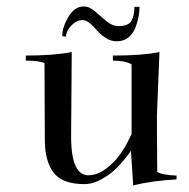

<svg xmlns="http://www.w3.org/2000/svg" viewBox="-20 -557 582 592"><path d="M183.6 -444.3 171.9 -445.3Q171.9 -472.7 190.9 -504.9Q210 -537.1 238.3 -537.1Q255.9 -537.1 272.9 -522Q290 -506.8 308.1 -491.7Q326.2 -476.6 345.7 -476.6Q376 -476.6 385.3 -492.7Q394.5 -508.8 394.5 -536.1H410.2Q410.2 -522.5 407.7 -507.8Q405.3 -493.2 398.4 -474.1Q391.6 -455.1 377 -442.4Q362.3 -429.7 339.8 -429.7Q321.3 -429.7 305.2 -440.4Q289.1 -451.2 279.3 -462.9Q269.5 -474.6 257.8 -484.9Q246.1 -495.1 234.4 -495.1Q215.8 -495.1 199.7 -478Q183.6 -460.9 183.6 -444.3ZM59.6 -385.7Q145.5 -385.7 201.2 -396.5L199.2 -128.9Q201.2 -16.6 252 -16.6Q280.3 -16.6 306.6 -36.6Q333 -56.6 349.6 -80.1Q366.2 -103.5 376 -124L385.7 -143.6V-358.4Q367.2 -370.1 328.1 -370.1V-385.7Q419.9 -385.7 471.7 -396.5L463.9 -202.1Q463.9 -180.7 463.9 -153.3L464.8 -27.3Q476.6 -17.6 524.4 -15.6V-3.9Q450.2 0 390.6 14.6L383.8 -91.8L372.1 -76.2Q360.4 -60.5 341.8 -41Q323.2 -21.5 294.9 -5.4Q266.6 10.7 240.2 10.7Q172.9 10.7 145.5 -24.4Q118.2 -59.6 118.2 -127L117.2 -362.3Q101.6 -370.1 59.6 -370.1Z"/></svg>

Font: Bentham
Style: Regular
Weight: 400
Version: Version 002.002